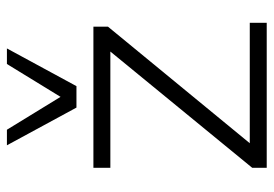

<svg xmlns="http://www.w3.org/2000/svg" viewBox="-138 -653 791 555"><g transform="rotate(-90 257.5 -375.5)"><path d="M50 0V-42L386 -452H50V-501H458V-459L121 -49H469V0ZM224 -550 115 -751H160L255 -596L350 -751H395L286 -550Z"/></g></svg>

Font: Mulish Light
Style: Regular
Weight: 300
Designer: Vernon Adams
Foundry: Vernon Adams
Version: Version 3.603; ttfautohint (v1.8.3)